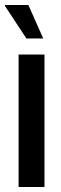

<svg xmlns="http://www.w3.org/2000/svg" viewBox="-29 -744 243 764"><path d="M45 0V-527H148V0ZM143 -591H76L-9 -720V-724H84Z"/></svg>

Font: Archivo SemiBold ExtraCondensed
Style: Regular
Weight: 600
Width: 2
Version: Version 2.001